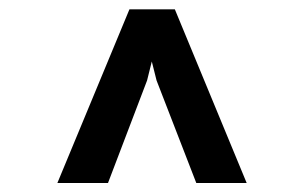

<svg xmlns="http://www.w3.org/2000/svg" viewBox="-20 -731 640 415"><path d="M213.4 -335.4H104L259.8 -710.9H357.9L513.2 -335.4H404.3L318.4 -557.1L308.1 -598.1L297.9 -557.1Z"/></svg>

Font: Roboto Mono
Style: Bold
Weight: 700
Designer: Google
Version: Version 2.000985; 2015; ttfautohint (v1.3)